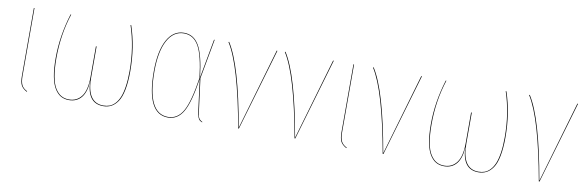

<svg xmlns="http://www.w3.org/2000/svg" viewBox="-43 -855 3646 1194"><g transform="rotate(10 1780.5 -258.5)"><path d="M101.1 -517.1V-87.9Q101.1 -52.2 110.6 -32.2Q120.1 -12.2 146 0.5L144 3.9Q116.7 -10.7 106.9 -30.5Q97.2 -50.3 97.2 -87.9V-517.1Z M711.9 -517.1Q755.9 -386.2 755.9 -233.9Q755.9 -164.6 746.1 -115.5Q736.3 -66.4 718 -40Q699.7 -13.7 677.5 -2.2Q655.3 9.3 627 9.3Q524.4 9.3 521 -131.8Q517.6 -60.5 488.8 -25.6Q460 9.3 410.6 9.3Q381.8 9.3 359.9 -2.9Q337.9 -15.1 320.6 -42.5Q303.2 -69.8 293.9 -118.2Q284.7 -166.5 284.7 -234.4Q284.7 -374.5 329.1 -517.1H333Q289.1 -382.8 289.1 -233.9Q289.1 -166.5 297.9 -118.9Q306.6 -71.3 323.7 -44.7Q340.8 -18.1 361.8 -6.3Q382.8 5.4 410.6 5.4Q460.4 5.4 489.5 -33.4Q518.6 -72.3 518.6 -155.8V-349.1L522.9 -349.6V-153.8Q522.9 5.4 627 5.4Q648.9 5.4 666.7 -1.2Q684.6 -7.8 700.7 -24.7Q716.8 -41.5 727.8 -68.1Q738.8 -94.7 745.1 -136.7Q751.5 -178.7 751.5 -233.9Q751.5 -385.3 707.5 -517.1Z M1044.4 -527.3Q1106 -527.3 1139.6 -469.7Q1173.3 -412.1 1189.9 -271.5L1234.9 -517.1H1238.8L1192.9 -267.1L1219.7 -61Q1223.1 -30.8 1230 -19.5Q1236.8 -8.3 1251.5 -1.5L1251 2Q1240.2 -2.9 1234.9 -7.1Q1229.5 -11.2 1224.1 -24.2Q1218.8 -37.1 1215.8 -60.1L1189.5 -261.7Q1167 -111.8 1132.1 -51.3Q1097.2 9.3 1035.6 9.3Q899.9 9.3 899.9 -259.3Q899.9 -386.2 938.2 -456.8Q976.6 -527.3 1044.4 -527.3ZM1044.4 -523.4Q978.5 -523.4 941.2 -454.3Q903.8 -385.3 903.8 -259.3Q903.8 5.4 1035.6 5.4Q1096.2 5.4 1130.1 -54.9Q1164.1 -115.2 1187 -267.1Q1170.4 -408.7 1137.7 -466.1Q1105 -523.4 1044.4 -523.4Z M1329.6 -520.5Q1413.6 -389.2 1481 -4.9L1630.9 -518.6L1634.8 -517.1L1482.9 0H1478.5Q1408.7 -388.7 1325.7 -518.6Z M1685.5 -520.5Q1769.5 -389.2 1836.9 -4.9L1986.8 -518.6L1990.7 -517.1L1838.9 0H1834.5Q1764.6 -388.7 1681.6 -518.6Z M2119.1 -517.1V-87.9Q2119.1 -52.2 2128.7 -32.2Q2138.2 -12.2 2164.1 0.5L2162.1 3.9Q2134.8 -10.7 2125 -30.5Q2115.2 -50.3 2115.2 -87.9V-517.1Z M2242.2 -520.5Q2326.2 -389.2 2393.6 -4.9L2543.5 -518.6L2547.4 -517.1L2395.5 0H2391.1Q2321.3 -388.7 2238.3 -518.6Z M3081.1 -517.1Q3125 -386.2 3125 -233.9Q3125 -164.6 3115.2 -115.5Q3105.5 -66.4 3087.2 -40Q3068.8 -13.7 3046.6 -2.2Q3024.4 9.3 2996.1 9.3Q2893.6 9.3 2890.1 -131.8Q2886.7 -60.5 2857.9 -25.6Q2829.1 9.3 2779.8 9.3Q2751 9.3 2729 -2.9Q2707 -15.1 2689.7 -42.5Q2672.4 -69.8 2663.1 -118.2Q2653.8 -166.5 2653.8 -234.4Q2653.8 -374.5 2698.2 -517.1H2702.1Q2658.2 -382.8 2658.2 -233.9Q2658.2 -166.5 2667 -118.9Q2675.8 -71.3 2692.9 -44.7Q2710 -18.1 2731 -6.3Q2752 5.4 2779.8 5.4Q2829.6 5.4 2858.6 -33.4Q2887.7 -72.3 2887.7 -155.8V-349.1L2892.1 -349.6V-153.8Q2892.1 5.4 2996.1 5.4Q3018.1 5.4 3035.9 -1.2Q3053.7 -7.8 3069.8 -24.7Q3085.9 -41.5 3096.9 -68.1Q3107.9 -94.7 3114.3 -136.7Q3120.6 -178.7 3120.6 -233.9Q3120.6 -385.3 3076.7 -517.1Z M3228 -520.5Q3312 -389.2 3379.4 -4.9L3529.3 -518.6L3533.2 -517.1L3381.3 0H3377Q3307.1 -388.7 3224.1 -518.6Z"/></g></svg>

Font: Fira Sans Compressed Four
Style: Regular
Weight: 100
Width: 1
Designer: Carrois Corporate & Edenspiekermann AG
Foundry: Carrois Corporate GbR & Edenspiekermann AG
Version: Version 4.203;PS 004.203;hotconv 1.0.88;makeotf.lib2.5.64775